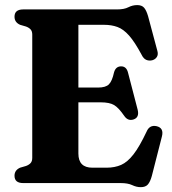

<svg xmlns="http://www.w3.org/2000/svg" viewBox="-20 -738 692 774"><path d="M38.5 -670.5Q38.5 -700 73.5 -700H451.5Q480.5 -700 497.5 -708.8Q514.5 -717.5 533 -717.5Q551.5 -717.5 560.8 -707Q570 -696.5 577 -672.5L614.5 -532.5Q618.5 -518 612.2 -508.2Q606 -498.5 593.5 -495Q580.5 -492 569.5 -496.8Q558.5 -501.5 551 -517Q523.5 -568.5 500.5 -594.5Q477.5 -620.5 453.5 -629.2Q429.5 -638 399 -638H296V-385H375Q406 -385 419 -398Q432 -411 439.5 -445.5Q446 -470 467.5 -470.5Q489.5 -471 496 -445.5L535 -295.5Q542.5 -264.5 518.5 -256.5Q496 -249 481 -270.5Q458.5 -303.5 440 -314.5Q421.5 -325.5 385.5 -325.5H296V-119Q296 -62 352.5 -62H409.5Q442.5 -62 468.2 -73.2Q494 -84.5 518.2 -115.8Q542.5 -147 571 -207.5Q582.5 -235 610.5 -229.5Q642 -222.5 632.5 -187L592 -28.5Q585.5 -5 576 5.8Q566.5 16.5 547.5 16.5Q530 16.5 512.8 8.2Q495.5 0 466 0H73.5Q38.5 0 38.5 -29.5Q38.5 -52 61 -62L85 -69Q97 -73.5 103.5 -80.8Q110 -88 110 -101.5V-598.5Q110 -612 103.5 -619.2Q97 -626.5 85 -631L61 -638Q38.5 -648 38.5 -670.5Z"/></svg>

Font: Fraunces 72pt Soft
Style: Bold
Weight: 700
Version: Version 1.000;[b76b70a41]